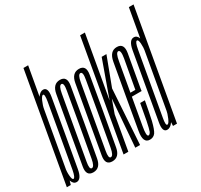

<svg xmlns="http://www.w3.org/2000/svg" viewBox="-198 -994 1260 1206"><g transform="rotate(-30 432.5 -391.0)"><path d="M-36.5 0H-8L4.5 -43L136 -785H102ZM33.5 3Q68.5 3 80.2 -63.2Q92 -129.5 122.5 -301Q152.5 -473 164 -539.2Q175.5 -605.5 139.5 -605.5Q118.5 -605.5 99 -577.5Q79.5 -549.5 73.5 -514L84 -492Q88.5 -520 101.5 -549Q114.5 -578 124 -578Q137 -578 128 -525.8Q119 -473.5 88.5 -301Q58.5 -129 48.8 -76.8Q39 -24.5 26 -24.5Q16.5 -24.5 13.8 -54Q11 -83.5 16.5 -112L-2.5 -89Q-9.5 -53 1 -25Q11.5 3 33.5 3Z M155.5 2.5Q207 2.5 218.5 -62.2Q230 -127 261.5 -300.5Q291.5 -474 303 -540Q314.5 -606 262.5 -606Q210.5 -606 198.8 -540Q187 -474 156.5 -300.5Q126 -127.5 114.8 -62.5Q103.5 2.5 155.5 2.5ZM159.5 -25Q141.5 -25 151 -76.8Q160.5 -128.5 190.5 -300.5Q221.5 -472.5 230.5 -525.5Q239.5 -578.5 257.5 -578.5Q276.5 -578.5 266.8 -525.8Q257 -473 227.5 -300.5Q197 -129 187.5 -77Q178 -25 159.5 -25Z M293.5 2.5Q345 2.5 356.5 -62.2Q368 -127 399.5 -300.5Q429.5 -474 441 -540Q452.5 -606 400.5 -606Q348.5 -606 336.8 -540Q325 -474 294.5 -300.5Q264 -127.5 252.8 -62.5Q241.5 2.5 293.5 2.5ZM297.5 -25Q279.5 -25 289 -76.8Q298.5 -128.5 328.5 -300.5Q359.5 -472.5 368.5 -525.5Q377.5 -578.5 395.5 -578.5Q414.5 -578.5 404.8 -525.8Q395 -473 365.5 -300.5Q335 -129 325.5 -77Q316 -25 297.5 -25Z M375 0H409.5L453 -247L487 -342L460 0H494.5L520 -395.5L597 -600H562.5L468.5 -337.5L547.5 -785H513Z M566 2.5 571 -25Q554.5 -25 567.5 -95.5Q579.5 -166 604 -302Q633 -465 643 -522Q652.5 -578.5 670 -578.5Q689 -578.5 679.5 -522Q669 -467 642 -314.5H600.5L596 -288.5H672.5Q673.5 -295.5 674 -301.5Q704 -470.5 716 -538.5Q727.5 -606 675 -606Q623 -606 610.5 -536Q598.5 -466 569 -302Q546 -166.5 530.5 -81.5Q515.5 2.5 566 2.5ZM571 -25 566 2.5Q591.5 2.5 606.5 -17Q620.5 -37 634.5 -93.5Q647 -150 661 -228H627Q615.5 -165 605.5 -110.5Q594.5 -57 588 -40.5Q579.5 -25 571 -25Z M733.5 0H762.5L900.5 -785H866.5L735.5 -43ZM691 3Q714.5 3 733.5 -25Q752.5 -53 759.5 -89L748.5 -112Q743 -83.5 730.2 -54Q717.5 -24.5 707 -24.5Q694 -24.5 703.8 -77Q713.5 -129.5 743.5 -301Q774 -473 783.2 -525.5Q792.5 -578 805.5 -578Q816 -578 818 -549Q820 -520 815.5 -492L833.5 -514Q840.5 -549.5 830.8 -577.5Q821 -605.5 798 -605.5Q763.5 -605.5 751.5 -539.5Q739.5 -473.5 709.5 -301Q679.5 -129.5 667.8 -63.2Q656 3 691 3Z"/></g></svg>

Font: Anybody UltraCondensed ExtraLight
Style: Italic
Weight: 250
Width: 1
Italic angle: -10°
Version: Version 1.113;gftools[0.9.25]